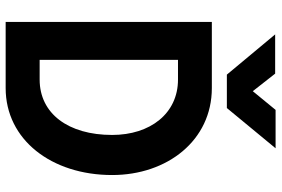

<svg xmlns="http://www.w3.org/2000/svg" viewBox="-174 -796 971 662"><g transform="rotate(90 311.0 -465.5)"><path d="M491.7 -930.7H359.4L294.9 -852.1L234.4 -929.2H99.1L237.8 -762.7H353ZM445.8 -367.2C445.8 -215.8 372.1 -117.2 254.9 -117.2H187V-594.2H254.9C372.1 -594.2 445.8 -498 445.8 -367.2ZM584 -367.2C584 -557.1 464.8 -710.9 284.2 -710.9H56.2V0H284.2C461.9 0 584 -157.7 584 -367.2Z"/></g></svg>

Font: Tuffy
Style: Bold
Weight: 700
Designer: Thatcher Ulrich, Karoly Barta, Michael Everson
Version: Version 001.270